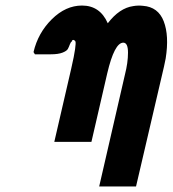

<svg xmlns="http://www.w3.org/2000/svg" viewBox="-20 -512 623 693"><path d="M106 -316Q105 -317 103.5 -320Q102 -323 101 -324Q117 -393 167 -442.5Q217 -492 276 -492Q341 -492 369 -428Q411 -483 461 -490Q478 -493 496 -491Q551 -487 571 -435Q591 -383 578 -301Q574 -281 572 -272L471 161H338L431 -243Q442 -286 442 -322Q442 -358 425 -358Q393 -358 367 -247L310 0H176L237 -264Q248 -312 251 -334.5Q254 -357 252.5 -361.5Q251 -366 245 -368Q240 -368 239 -362Q235 -360 232 -351.5Q229 -343 225 -335.5Q221 -328 205.5 -322Q190 -316 163 -316Z"/></svg>

Font: Coval
Style: ExtraBold Italic
Weight: 800
Foundry: Context Ltd
Version: Version 001.000